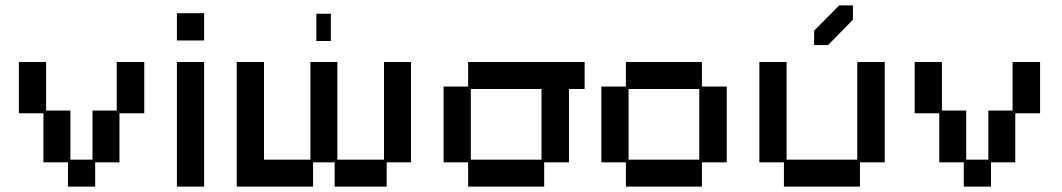

<svg xmlns="http://www.w3.org/2000/svg" viewBox="-20 -680 3938 712"><path d="M232 12V-78H141V-260H50V-450H151V-270H241V-88H323V-270H413V-450H515V-260H423V-78H333V12Z M636 12V-450H737V12ZM636 -530V-631H737V-530Z M858 12V-450H959V-88H1131V-450H1231V-88H1404V-450H1504V-78H1414V12H1221V-78H1141V12ZM1153 -528V-629H1207V-528Z M1716 12V-78H1625V-359H1716V-450H2148V-350H2090V-78H1998V12ZM1726 -88H1988V-350H1726Z M2301 12V-78H2210V-359H2301V-450H2583V-359H2675V-78H2583V12ZM2311 -88H2573V-350H2311Z M2887 12V-78H2796V-450H2897V-88H3159V-450H3261V-78H3169V12ZM2999 -513V-566L3092 -660H3143V-607L3051 -513Z M3554 12V-78H3463V-260H3372V-450H3473V-270H3563V-88H3645V-270H3735V-450H3837V-260H3745V-78H3655V12Z"/></svg>

Font: Pixelify Sans
Style: Regular
Weight: 400
Designer: Stefie Justprince
Foundry: Typecalism Foundryline
Version: Version 1.000;February 13, 2025;FontCreator 15.0.0.3015 64-b